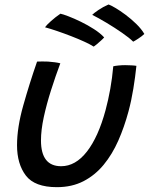

<svg xmlns="http://www.w3.org/2000/svg" viewBox="-20 -788 647 834"><path d="M472 -500Q479.5 -502 494.5 -503.5Q509.5 -505 523.5 -505Q535.5 -505 550 -504.2Q564.5 -503.5 572.5 -502Q567.5 -453.5 559.2 -402.8Q551 -352 538 -303.5Q520 -236.5 493.8 -177Q467.5 -117.5 430.2 -72.2Q393 -27 342.8 -1Q292.5 25 227 25Q131 25 92.5 -25.2Q54 -75.5 54 -157Q54 -234 80.8 -329Q107.5 -424 141 -520.5Q150.5 -521 163.8 -521Q177 -521 188.5 -520.5Q203.5 -519.5 218.2 -517.5Q233 -515.5 242 -513Q221 -457 201.8 -396.5Q182.5 -336 170.2 -279.5Q158 -223 158 -178Q158 -66 245.5 -66Q308 -66 357.5 -129.5Q407 -193 438.5 -309.5Q450.5 -354 459 -401.8Q467.5 -449.5 472 -500ZM451.5 -768.5Q460 -766 480.5 -754Q501 -742 525.5 -723.8Q550 -705.5 572.2 -683.8Q594.5 -662 607 -640.5Q596.5 -630.5 580 -619.8Q563.5 -609 558.5 -607Q542 -623.5 510.2 -645.5Q478.5 -667.5 443 -688.8Q407.5 -710 380.5 -723.5Q387 -730.5 407.5 -744.5Q428 -758.5 451.5 -768.5ZM242.5 -728.5Q253 -726.5 277.2 -717.2Q301.5 -708 331.2 -693.5Q361 -679 388.2 -661.5Q415.5 -644 432.5 -625.5Q428.5 -620.5 418.8 -611.8Q409 -603 399.8 -595.2Q390.5 -587.5 387 -585.5Q372.5 -595 346.2 -607Q320 -619 289 -631Q258 -643 228 -653.2Q198 -663.5 175.5 -669.5Q181 -678 201 -696Q221 -714 242.5 -728.5Z"/></svg>

Font: Grandstander
Style: Italic
Weight: 400
Italic angle: -15°
Designer: Tyler Finck
Foundry: Etcetera Type Co
Version: Version 1.200; ttfautohint (v1.8.3)